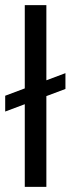

<svg xmlns="http://www.w3.org/2000/svg" viewBox="-29 -727 274 747"><path d="M225.6 -380.9 -8.8 -293V-354.5L225.6 -442.4ZM151.4 0H67.4V-707H151.4Z"/></svg>

Font: WEMIX Pretendard Variable
Style: Regular
Weight: 400
Designer: Base glyphs from Inter by Rasmus Andersson; Hangeul glyphs from Noto Sans CJK(Source Han Sans) by Jang Soo-young and Kan
Foundry: Kil Hyung-jin
Version: Version 1.000;Glyphs 3.2 (3208)